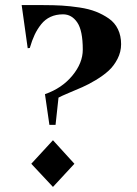

<svg xmlns="http://www.w3.org/2000/svg" viewBox="-20 -715 544 761"><path d="M65.9 -694.8H151.9Q192.4 -694.8 225.1 -692.9Q257.8 -690.9 295.2 -685.3Q332.5 -679.7 360.4 -668.7Q388.2 -657.7 411.6 -641.4Q435.1 -625 447.5 -599.1Q460 -573.2 460 -540Q460 -509.3 445.8 -481.7Q431.6 -454.1 410.9 -435.1Q390.1 -416 360.1 -397.9Q330.1 -379.9 305.9 -369.4Q281.7 -358.9 252.7 -346.7Q223.6 -334.5 211.9 -328.1L200.2 -220.2H175.8L158.2 -341.8Q225.6 -365.2 266.8 -415.3Q308.1 -465.3 308.1 -518.1Q308.1 -594.2 286.1 -626.2Q264.2 -658.2 230 -658.2Q202.1 -658.2 180.4 -648.2Q158.7 -638.2 143.3 -618.9Q127.9 -599.6 117.4 -577.4Q106.9 -555.2 98.1 -524.9L89.8 -523.9ZM104 -65.9 189.9 -159.2 274.9 -65.9 189.9 25.9Z"/></svg>

Font: Bluu Next
Style: Bold
Weight: 700
Designer: Jean-Baptiste Morizot, Igor Stepanchenko (Cyrillic)
Foundry: Igor Stepanchenko
Version: Version 1.005